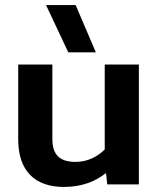

<svg xmlns="http://www.w3.org/2000/svg" viewBox="-20 -729 627 759"><path d="M250 -522H359L279 -709H162ZM232 10C306 10 359 -13 399 -45L404 0H529V-474H394V-138C366 -110 326 -89 279 -89C217 -89 187 -116 187 -180V-474H52V-177C52 -54 118 10 232 10Z"/></svg>

Font: Kanit Medium
Style: Regular
Weight: 500
Designer: Katatrad Team
Foundry: CadsonDemak
Version: Version 1.000;PS 001.000;hotconv 1.0.88;makeotf.lib2.5.64775